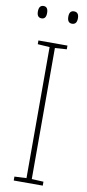

<svg xmlns="http://www.w3.org/2000/svg" viewBox="-99 -926 438 964"><g transform="rotate(10 120.5 -444.5)"><path d="M197 -826Q222 -826 222 -858Q222 -889 197 -889Q173 -889 173 -858Q173 -826 197 -826ZM42 -826Q65 -826 65 -857Q65 -889 42 -889Q18 -889 18 -857Q18 -826 42 -826ZM194 -20 134 -23V-691L194 -695V-714H46V-695L107 -691V-23L46 -20V0H194Z"/></g></svg>

Font: Noto Sans Display SemiCondensed Thin
Style: Regular
Weight: 250
Width: 4
Designer: Monotype Design team
Foundry: Monotype Imaging Inc.
Version: 1.000